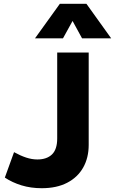

<svg xmlns="http://www.w3.org/2000/svg" viewBox="-20 -977 606 1012"><path d="M200 15Q142.5 15 93.5 0Q44.5 -15 5.5 -41L54 -175Q87.5 -156.5 117.8 -146.5Q148 -136.5 177 -136.5Q226.5 -136.5 254 -163Q281.5 -189.5 281.5 -247.5V-700H447.5V-213.5Q447.5 -145.5 418.5 -94Q389.5 -42.5 334.2 -13.8Q279 15 200 15ZM164.5 -775 295.5 -957H435.5L566 -775H412.5L362.5 -866.5L312 -775Z"/></svg>

Font: Geologica Roman
Style: Bold
Weight: 700
Designer: Sindre Bremnes, Frode Helland
Foundry: Monokrom Skriftforlag AS
Version: Version 1.010;gftools[0.9.28]